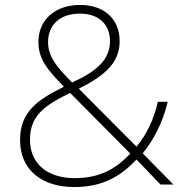

<svg xmlns="http://www.w3.org/2000/svg" viewBox="-20 -745 748 775"><path d="M304 -725C203 -725 135 -666 135 -575C135 -505 174 -461 238 -395C126 -340 61 -290 61 -180C61 -58 150 10 280 10C398 10 469 -36 531 -101L628 0H680L556 -126C602 -183 637 -251 657 -334H617C601 -262 570 -199 531 -153L298 -387C398 -437 463 -489 463 -579C463 -670 398 -725 304 -725ZM303 -690C377 -690 424 -648 424 -579C424 -503 368 -456 271 -412C209 -475 174 -516 174 -575C174 -646 223 -690 303 -690ZM263 -370 506 -125C449 -65 386 -26 281 -26C173 -26 101 -83 101 -181C101 -278 159 -319 263 -370Z"/></svg>

Font: Noto Sans Tamil ExtraLight
Style: Regular
Weight: 200
Designer: Jelle Bosma - Monotype Design Team
Foundry: Monotype Imaging Inc.
Version: Version 2.004